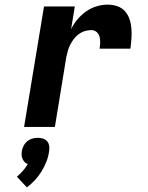

<svg xmlns="http://www.w3.org/2000/svg" viewBox="-20 -548 640 829"><path d="M84 0 170 -520H303L287 -422Q298 -445 315 -465Q332 -485 353 -499.5Q374 -514 398 -521Q422 -528 445 -528Q467 -528 487 -521Q507 -514 520 -499Q533 -484 539.5 -464.5Q546 -445 547.5 -424Q549 -403 547.5 -381.5Q546 -360 543 -338H410Q412 -351 412.5 -364Q413 -377 410 -389Q407 -401 397.5 -409.5Q388 -418 375 -418Q361 -418 347 -414Q333 -410 320.5 -401Q308 -392 299 -380Q290 -368 283 -354.5Q276 -341 272.5 -327.5Q269 -314 266 -300L217 0ZM96 261 53 215Q67 203 79 189.5Q91 176 100 160Q92 158 86.5 152Q81 146 77.5 138.5Q74 131 73.5 122.5Q73 114 74 105Q76 94 81.5 82.5Q87 71 97 62.5Q107 54 119 50.5Q131 47 143 47Q155 47 166 50.5Q177 54 184 62.5Q191 71 192.5 82.5Q194 94 192 105Q189 128 180.5 149.5Q172 171 160 191Q148 211 131.5 229Q115 247 96 261Z"/></svg>

Font: Iosevka XBd Ex Obl
Style: Regular
Weight: 800
Width: 7
Italic angle: -9°
Monospace: yes
Designer: Belleve Invis
Foundry: Belleve Invis
Version: Version 32.5.0; ttfautohint (v1.8.4)